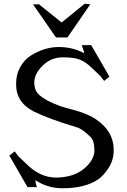

<svg xmlns="http://www.w3.org/2000/svg" viewBox="-20 -990 677 1025"><path d="M309 -870 432 -970 462 -967 340 -790H279L156 -967H188ZM428 -707Q431 -709 425 -724Q419 -739 417 -749H467L564 -581L536 -558L515 -585L475 -623Q442 -656 410.5 -670Q379 -684 316 -684Q253 -684 208 -640Q163 -596 163 -550Q163 -504 193 -480Q223 -456 265.5 -438Q308 -420 329 -415Q441 -388 491 -354Q587 -290 587 -189Q587 -134 558.5 -91.5Q530 -49 502 -31Q432 15 314 15Q243 15 184 -19L169 -28L171 -10Q174 0 177 9H127L30 -159L58 -182L79 -155L119 -117Q192 -42 280 -42Q283 -42 286 -42Q377 -45 430.5 -91Q484 -137 484 -187.5Q484 -238 464 -258Q421 -301 391 -310Q244 -354 162 -394Q66 -442 66 -540V-544Q66 -593 88.5 -633Q111 -673 147 -695Q220 -739 293 -739Q366 -739 428 -707Z"/></svg>

Font: Sawarabi Mincho
Style: Regular
Weight: 400
Version: Version 1.00